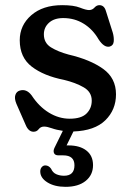

<svg xmlns="http://www.w3.org/2000/svg" viewBox="-20 -501 510 744"><path d="M225 -431Q190 -431 170 -413Q150 -395 150 -368Q150 -334.5 177.5 -317.5Q205 -300.5 246 -289.5Q329.5 -270 379.5 -234.2Q429.5 -198.5 429.5 -135.5Q429.5 -75.5 388.2 -35Q347 5.5 264.5 8.5L238 62.5Q242 62.5 246 62.5Q289.5 62.5 315 82.5Q340.5 102.5 340.5 139Q340.5 177 312 200Q283.5 223 234 223Q191.5 223 163.8 205.8Q136 188.5 136 163.5Q136 153 141.8 146.5Q147.5 140 155.5 140Q169 140 178 153Q184.5 168 198 174Q211.5 180 228 180Q268.5 180 268.5 139.5Q268.5 101 225 101H206.5Q193 101 189.2 92Q185.5 83 191.5 71L223.5 6Q199 2.5 180.8 -4Q162.5 -10.5 151 -10.5Q137.5 -10.5 130 -0.5Q122.5 9.5 110 9.5Q90 9.5 79 -18L43.5 -99Q35 -119.5 39.5 -133Q44 -146.5 56.5 -150Q82.5 -158 102.5 -131.5Q131 -88 169.5 -64.5Q208 -41 250 -41Q295 -41 315.2 -61Q335.5 -81 335.5 -111Q335.5 -144.5 304.5 -162.5Q273.5 -180.5 228 -191.5Q149.5 -207 103 -242.8Q56.5 -278.5 56.5 -345Q56.5 -403 101.2 -442Q146 -481 221 -481Q265.5 -481 289.5 -471.5Q313.5 -462 325 -462Q337.5 -462 346 -471.5Q354.5 -481 365 -481Q384 -481 390.5 -458L417 -374.5Q422 -357 420.8 -340.8Q419.5 -324.5 405 -320.5Q383.5 -315.5 362 -348.5Q339.5 -387.5 304.2 -409.2Q269 -431 225 -431Z"/></svg>

Font: Fraunces 9pt SuperSoft
Style: Regular
Weight: 400
Version: Version 1.000;[b76b70a41]